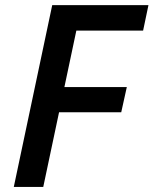

<svg xmlns="http://www.w3.org/2000/svg" viewBox="-20 -734 603 754"><path d="M149.9 0H34.2L185.1 -713.9H563L542 -613.8H279.8L232.9 -392.1H478L456.1 -293H211.9Z"/></svg>

Font: TypoPRO Open Sans
Style: Italic
Weight: 600
Italic angle: -12°
Foundry: Ascender Corporation
Version: Version 1.10